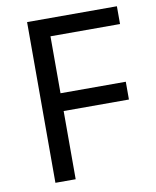

<svg xmlns="http://www.w3.org/2000/svg" viewBox="-81 -777 681 840"><g transform="rotate(-10 259.5 -357.0)"><path d="M187 0H97V-714H496V-635H187V-382H477V-303H187Z"/></g></svg>

Font: hindi15
Style: Regular
Weight: 400
Designer: Jelle Bosma - Monotype Design Team
Foundry: Monotype Imaging Inc.
Version: Version 2.006